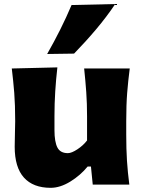

<svg xmlns="http://www.w3.org/2000/svg" viewBox="-20 -902 700 938"><path d="M227.5 15.6Q142.1 15.6 96.9 -34.4Q51.8 -84.5 51.8 -185.1Q51.8 -222.7 53 -250.7Q54.2 -278.8 54.2 -309.6Q54.2 -390.1 49.6 -448.5Q44.9 -506.8 37.6 -567.4L260.3 -572.8Q253.4 -512.7 249.8 -454.6Q246.1 -396.5 246.1 -334V-266.1Q246.1 -209.5 260.3 -181.6Q274.4 -153.8 311.5 -153.8Q329.6 -153.8 358.2 -172.6Q386.7 -191.4 405.3 -215.8V-334Q405.3 -396.5 401.4 -451.7Q397.5 -506.8 391.1 -567.4H613.8Q606 -506.8 601.3 -448.5Q596.7 -390.1 596.7 -309.6V-244.6Q596.7 -173.8 600.3 -116.9Q604 -60.1 611.8 0H433.1L424.3 -88.4H408.2Q373 -45.4 323.5 -14.9Q273.9 15.6 227.5 15.6ZM210.4 -638.2Q244.6 -698.2 274.4 -757.8Q304.2 -817.4 329.6 -877.4L543 -882.3Q501 -819.8 449.7 -759Q398.4 -698.2 341.8 -640.1Z"/></svg>

Font: Pinar-DS2-FD ExtraBold
Style: Regular
Weight: 800
Designer: Amin Abedi
Version: Version 3.000